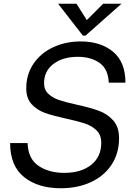

<svg xmlns="http://www.w3.org/2000/svg" viewBox="-20 -994 713 1024"><path d="M34 -231H127Q130 -147 185.5 -109.5Q241 -72 323 -72Q412 -72 466 -114.5Q520 -157 520 -233Q520 -274 495 -298.5Q470 -323 432.5 -335.5Q395 -348 334 -361Q265 -376 222 -391Q179 -406 149.5 -437.5Q120 -469 120 -523Q120 -597 158.5 -654Q197 -711 263.5 -742Q330 -773 411 -773Q516 -773 582.5 -718.5Q649 -664 649 -553H560Q557 -626 511 -658.5Q465 -691 395 -691Q315 -691 265 -653Q215 -615 215 -550Q215 -515 238 -493.5Q261 -472 295 -460.5Q329 -449 388 -436Q461 -420 506.5 -403.5Q552 -387 583.5 -352Q615 -317 615 -257Q615 -176 575 -115.5Q535 -55 464.5 -22.5Q394 10 304 10Q183 10 108.5 -49.5Q34 -109 34 -231ZM436 -804H422L290 -974H388L443 -887L530 -974H628Z"/></svg>

Font: Open Sauce One
Style: Italic
Weight: 400
Italic angle: -10°
Designer: Alfredo Marco Pradil
Foundry: Creative Sauce Fz LLC
Version: Version 1.477